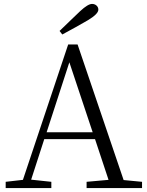

<svg xmlns="http://www.w3.org/2000/svg" viewBox="-20 -960 752 980"><path d="M242 0V-32L139 -43L206 -250H465L534 -42L422 -32V0H705V-32L611 -41L376 -733H328L97 -42L9 -32V0ZM334 -642 453 -285H218ZM298 -784C346 -810 390 -834 429 -857C464 -878 482 -896 482 -911C482 -928 467 -940 450 -940C436 -940 416 -928 389 -903C379 -893 363 -878 341 -857C316 -833 297 -815 284 -802Z"/></svg>

Font: AllPunType Light
Style: Regular
Weight: 300
Version: 1.0